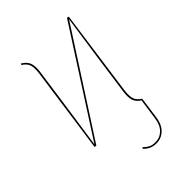

<svg xmlns="http://www.w3.org/2000/svg" viewBox="-211 -614 900 900"><g transform="rotate(-45 239.5 -164.0)"><path d="M352.5 -89.4Q348.1 -54.7 354.2 -35.6Q360.4 -16.6 383.3 -2.4L368.7 104.5Q362.8 147.5 339.4 170.4Q315.9 193.4 282.2 193.4Q244.1 193.4 218.8 165L223.6 159.2Q236.3 172.4 249.5 179.2Q262.7 186 282.7 186Q313 186 334.2 165.3Q355.5 144.5 360.8 104L375.5 1Q353.5 -12.7 346.7 -32Q339.8 -51.3 343.8 -84.5Q368.7 -268.6 404.3 -508.3L75.7 1.5L65.4 -0.5L125.5 -427.2Q129.9 -461.9 123.8 -481Q117.7 -500 94.7 -514.2L97.7 -521Q122.6 -506.3 130.4 -486.6Q138.2 -466.8 134.3 -432.1Q111.8 -268.1 73.7 -9.3L402.3 -520L412.1 -517.6Z"/></g></svg>

Font: Fira Sans Compressed Eight
Style: Italic
Weight: 100
Width: 3
Italic angle: -8°
Designer: Carrois Corporate & Edenspiekermann AG
Foundry: Carrois Corporate GbR & Edenspiekermann AG
Version: Version 4.203;PS 004.203;hotconv 1.0.88;makeotf.lib2.5.64775